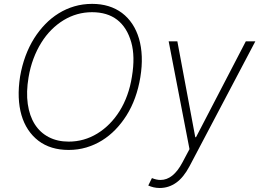

<svg xmlns="http://www.w3.org/2000/svg" viewBox="-20 -757 1326 982"><path d="M82.7 -365.4Q101.9 -476.6 154.8 -561.1Q179.7 -600.5 211.1 -633Q242.5 -665.5 280 -688.7Q317.5 -712 360.4 -724.6Q403.4 -737.2 451.3 -737.2Q541.5 -737.2 604 -690.7Q634.9 -667.3 656.8 -634.2Q678.6 -601.2 690.9 -559.5Q703.1 -517.8 705.1 -468Q707 -418.3 697.8 -361.9Q679.3 -249.6 626.8 -166.2Q601.9 -126.8 570.5 -94.3Q539.1 -61.8 501.8 -38.7Q464.5 -15.6 421.5 -2.8Q378.6 9.9 331 9.9Q238.6 9.9 176.8 -36.9Q146 -60.4 123.9 -93.6Q101.9 -126.8 89.8 -168.3Q77.8 -209.9 75.8 -259.4Q73.9 -308.9 82.7 -365.4ZM331 -32.7Q410.2 -32.7 477.6 -73.9Q511.4 -94.5 540.3 -123.8Q569.2 -153.1 592.2 -189.8Q615.1 -226.6 631 -270.8Q647 -315 654.8 -365.4Q671.9 -468.4 651.3 -540.8Q629.6 -616.8 579.4 -655.7Q529.1 -694.6 450.6 -694.6Q372.9 -694.6 305.4 -653.8Q272 -633.5 243.1 -604.6Q214.1 -575.6 191.1 -538.5Q168 -501.4 151.3 -457Q134.6 -412.6 126.1 -361.9Q113.3 -286.2 122 -225.3Q130.7 -164.4 157.8 -121.6Q185 -78.8 229.2 -55.8Q273.4 -32.7 331 -32.7ZM757.1 153.8Q780.2 163.4 800.8 163.4Q865.8 163.4 913 73.9L949.2 5.7L842.7 -545.5H887.1L978.7 -55.4H982.6L1237.2 -545.5H1285.9L949.6 92.7Q919 150.6 880.9 177.6Q842.7 204.5 796.9 204.5Q780.5 204.5 765.4 201Q750.4 197.4 738.3 191.8Z"/></svg>

Font: Inter P Extra Light
Style: Italic
Weight: 200
Italic angle: 9.39999°
Designer: Rasmus Andersson
Foundry: rsms
Version: Version 3.018;git-588b23468